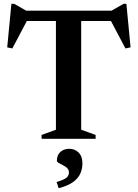

<svg xmlns="http://www.w3.org/2000/svg" viewBox="-20 -731 726 1011"><path d="M274.5 -644.5H407.5V-48L483.5 -20.5V0H199V-20.5L274.5 -48ZM603.5 -620.5H71L129 -635L45 -476L18 -481.5L40 -711H54.5L136 -664.5L83 -675H592L549 -664.5L631 -711H645.5L667.5 -481.5L640.5 -476L556.5 -635ZM278 227.5Q317 215.5 330 204.8Q343 194 343 177.5Q343 163 333.5 154Q324 145 311.2 138.8Q298.5 132.5 289 127Q279.5 121.5 279.5 115.5Q279.5 85.5 298 69Q316.5 52.5 345 52.5Q374.5 52.5 394.2 72.5Q414 92.5 414 129Q414 158 402.8 183.2Q391.5 208.5 364.2 228Q337 247.5 289 260Z"/></svg>

Font: Newsreader 24pt SemiBold
Style: Regular
Weight: 600
Designer: Hugues Gentile
Foundry: Production Type
Version: Version 1.003